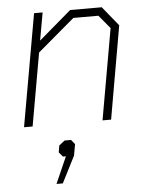

<svg xmlns="http://www.w3.org/2000/svg" viewBox="-54 -542 658 848"><g transform="rotate(-5 275.5 -118.0)"><path d="M129 -498H167L145 -375L289 -498H429L499 -412L427 0H389L460 -403L411 -462H300L136 -323L79 0H41ZM214 144H201L184 124L189 94L214 74H243L259 94L250 144L190 262H162Z"/></g></svg>

Font: Chakra Petch ExtraLight
Style: Italic
Weight: 275
Italic angle: -10°
Designer: Katatrad Aksorn Co.,Ltd.
Foundry: Cadson Demak Co.,Ltd.
Version: Version 1.000; ttfautohint (v1.6)